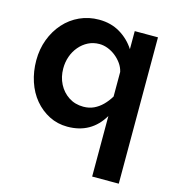

<svg xmlns="http://www.w3.org/2000/svg" viewBox="-110 -627 854 934"><g transform="rotate(15 317.0 -160.0)"><path d="M30 -263Q30 -320 48.5 -369Q67 -418 100 -455Q133 -492 178 -512.5Q223 -533 275 -533Q335 -533 381 -505.5Q427 -478 456 -433V-524H573V213H439V-92Q379 10 259 10Q209 10 167 -11.5Q125 -33 94 -70Q63 -107 46.5 -157Q30 -207 30 -263ZM439 -190V-314Q434 -336 420.5 -355Q407 -374 388.5 -388.5Q370 -403 349 -411Q328 -419 307 -419Q276 -419 250.5 -406Q225 -393 206 -370.5Q187 -348 177 -319.5Q167 -291 167 -259Q167 -216 185 -181Q203 -146 235 -125Q267 -104 309 -104Q338 -104 361.5 -115Q385 -126 404.5 -145.5Q424 -165 439 -190Z"/></g></svg>

Font: YasnoRaleway
Style: Bold
Weight: 700
Designer: Matt McInerney, Pablo Impallari, Rodrigo Fuenzalida
Foundry: Matt McInerney, Pablo Impallari, Rodrigo Fuenzalida
Version: Version 4.026